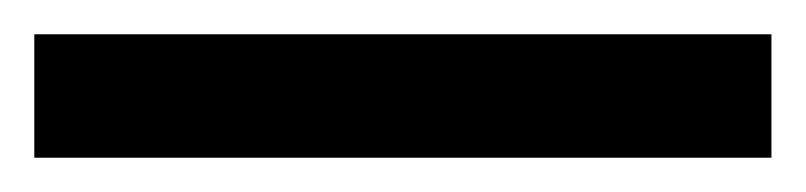

<svg xmlns="http://www.w3.org/2000/svg" viewBox="-22 70 470 112"><path d="M428 162V90H-2V162Z"/></svg>

Font: Noto Sans Sinhala SemiCondensed Black
Style: Regular
Weight: 900
Width: 4
Designer: Jelle Bosma - Monotype Design Team
Foundry: Monotype Imaging Inc.
Version: Version 2.006